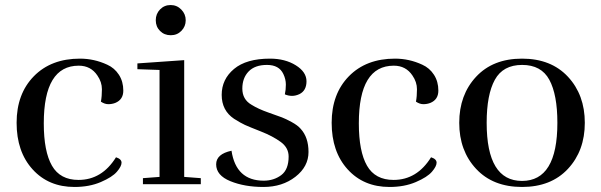

<svg xmlns="http://www.w3.org/2000/svg" viewBox="-20 -732 2389 763"><path d="M298 -499Q354 -499 406 -475Q435 -462 452.5 -435Q470 -408 470 -372Q470 -336 438 -323Q425 -318 410.5 -318Q396 -318 381 -328Q385 -349 385 -377.5Q385 -406 367 -432Q341 -471 293 -471Q154 -471 154 -242Q154 -130 186.5 -73.5Q219 -17 292 -17Q385 -17 441 -107Q463 -100 463 -85.5Q463 -71 444.5 -49.5Q426 -28 380.5 -8.5Q335 11 276 11Q173 11 109.5 -59Q46 -129 46 -244Q46 -359 114.5 -429Q183 -499 298 -499Z M718 -651.5Q718 -627 701 -609.5Q684 -592 658.5 -592Q633 -592 616 -609Q599 -626 599 -651.5Q599 -677 616 -694.5Q633 -712 658 -712Q683 -712 700.5 -694Q718 -676 718 -651.5ZM548 0V-24L614 -29V-454L526 -457V-480L712 -493V-29L778 -24V0Z M1028 -14Q1068 -14 1097.5 -36Q1127 -58 1127 -110Q1127 -145 1095.5 -168Q1064 -191 1017 -209.5Q970 -228 953.5 -235.5Q937 -243 910 -260Q861 -293 861 -355Q861 -417 910 -458Q959 -499 1053 -499Q1113 -499 1155.5 -472.5Q1198 -446 1198 -409Q1198 -372 1170 -358Q1155 -351 1140.5 -351Q1126 -351 1112 -357Q1116 -375 1116 -396Q1116 -417 1106 -438Q1089 -474 1041 -474Q993 -474 968 -448Q943 -422 943 -380Q943 -337 979 -316Q1006 -299 1046 -285Q1086 -271 1100.5 -265.5Q1115 -260 1139 -247Q1163 -234 1175 -220Q1206 -186 1206 -128Q1206 -70 1154 -29.5Q1102 11 1027 11Q952 11 895.5 -12Q839 -35 839 -79Q839 -120 900 -133Q918 -14 1028 -14Z M1550 -499Q1606 -499 1658 -475Q1687 -462 1704.5 -435Q1722 -408 1722 -372Q1722 -336 1690 -323Q1677 -318 1662.5 -318Q1648 -318 1633 -328Q1637 -349 1637 -377.5Q1637 -406 1619 -432Q1593 -471 1545 -471Q1406 -471 1406 -242Q1406 -130 1438.5 -73.5Q1471 -17 1544 -17Q1637 -17 1693 -107Q1715 -100 1715 -85.5Q1715 -71 1696.5 -49.5Q1678 -28 1632.5 -8.5Q1587 11 1528 11Q1425 11 1361.5 -59Q1298 -129 1298 -244Q1298 -359 1366.5 -429Q1435 -499 1550 -499Z M2304 -244Q2304 -133 2237 -61Q2170 11 2054.5 11Q1939 11 1872 -61Q1805 -133 1805 -244Q1805 -355 1872 -427Q1939 -499 2054.5 -499Q2170 -499 2237 -427Q2304 -355 2304 -244ZM1914 -244Q1914 -13 2054.5 -13Q2195 -13 2195 -244Q2195 -356 2163 -415Q2131 -474 2055 -474Q1979 -474 1946.5 -415Q1914 -356 1914 -244Z"/></svg>

Font: Rufina
Style: Regular
Weight: 400
Designer: Martin Sommaruga
Foundry: Martin Sommaruga
Version: Version 1.001